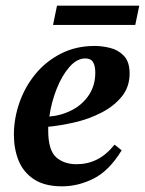

<svg xmlns="http://www.w3.org/2000/svg" viewBox="-20 -643 511 677"><path d="M199 14Q137 14 99.5 -11Q62 -36 45.5 -77Q29 -118 29 -168Q29 -225 48.5 -281Q68 -337 105 -382Q142 -427 195 -454Q248 -481 314 -481Q340 -481 368.5 -474Q397 -467 417 -446Q437 -425 437 -384Q437 -336 409 -302Q381 -268 337 -245.5Q293 -223 243 -211.5Q193 -200 150 -196Q150 -190 150 -183Q150 -114 177.5 -89Q205 -64 250 -64Q289 -64 322 -80.5Q355 -97 384 -133L409 -113Q365 -41 310.5 -13.5Q256 14 199 14ZM154 -232Q199 -236 236 -256Q273 -276 294.5 -309.5Q316 -343 316 -387Q316 -411 308 -424Q300 -437 281 -437Q251 -437 224.5 -406.5Q198 -376 179.5 -329Q161 -282 154 -232ZM457 -555H167L181 -623H471Z"/></svg>

Font: STIX Two Text SemiBold
Style: Italic
Weight: 600
Italic angle: -12°
Designer: Ross Mills, John Hudson & Paul Hanslow, Tiro Typeworks Ltd; with prior portions MicroPress Inc. and Coen Hoffman, Elsevi
Foundry: Tiro Typeworks Ltd
Version: Version 2.13 b171